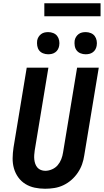

<svg xmlns="http://www.w3.org/2000/svg" viewBox="-20 -1150 640 1178"><path d="M257 8Q224 8 193 1.5Q162 -5 136 -21Q110 -37 92 -62Q74 -87 65.5 -117Q57 -147 57.5 -179.5Q58 -212 63 -245L144 -735H277L193 -227Q191 -213 190 -199Q189 -185 190.5 -171Q192 -157 196.5 -144.5Q201 -132 209.5 -122Q218 -112 231 -107Q244 -102 258 -102Q278 -102 299 -111Q320 -120 334 -136.5Q348 -153 356 -173.5Q364 -194 367 -215L453 -735H586L497 -197Q493 -169 483.5 -142Q474 -115 457 -90Q440 -65 417.5 -45.5Q395 -26 368.5 -13.5Q342 -1 313.5 3.5Q285 8 257 8ZM505 -817Q489 -817 474 -823Q459 -829 450 -841Q441 -853 438.5 -869Q436 -885 438 -901Q440 -913 446.5 -923.5Q453 -934 462.5 -941Q472 -948 483 -950.5Q494 -953 506 -953Q522 -953 537 -947Q552 -941 561 -929Q570 -917 573 -901Q576 -885 573 -869Q571 -857 565 -846.5Q559 -836 549 -829Q539 -822 528 -819.5Q517 -817 505 -817ZM275 -817Q259 -817 244 -823Q229 -829 220 -841Q211 -853 208.5 -869Q206 -885 208 -901Q210 -913 216.5 -923.5Q223 -934 232.5 -941Q242 -948 253 -950.5Q264 -953 276 -953Q292 -953 307 -947Q322 -941 331 -929Q340 -917 343 -901Q346 -885 343 -869Q341 -857 335 -846.5Q329 -836 319 -829Q309 -822 298 -819.5Q287 -817 275 -817ZM597 -1050H252V-1130H597Z"/></svg>

Font: Iosevka Aile Extrabold
Style: Italic
Weight: 800
Italic angle: -9°
Designer: Belleve Invis
Foundry: Belleve Invis
Version: Version 31.1.0; ttfautohint (v1.8.4)